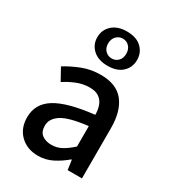

<svg xmlns="http://www.w3.org/2000/svg" viewBox="-205 -965 986 1092"><g transform="rotate(30 287.5 -419.0)"><path d="M217 14Q146 14 100.5 -29.5Q55 -73 55 -146Q55 -235 133.5 -283.5Q212 -332 384 -351Q384 -383 374.5 -410Q365 -437 342.5 -453.5Q320 -470 279 -470Q236 -470 195.5 -453.5Q155 -437 120 -414L77 -492Q120 -519 176.5 -541.5Q233 -564 299 -564Q402 -564 450.5 -502.5Q499 -441 499 -331V0H405L396 -63H392Q355 -31 311 -8.5Q267 14 217 14ZM252 -78Q288 -78 319 -95Q350 -112 384 -143V-277Q262 -263 214 -232Q166 -201 166 -155Q166 -114 190.5 -96Q215 -78 252 -78ZM304 -627Q243 -627 208 -659Q173 -691 173 -739Q173 -788 208 -820Q243 -852 304 -852Q366 -852 400 -820Q434 -788 434 -739Q434 -691 400 -659Q366 -627 304 -627ZM304 -675Q329 -675 346 -692.5Q363 -710 363 -739Q363 -769 346 -787Q329 -805 304 -805Q279 -805 261.5 -787Q244 -769 244 -739Q244 -710 261.5 -692.5Q279 -675 304 -675Z"/></g></svg>

Font: Source Han Sans TC Medium
Style: Regular
Weight: 500
Designer: Ryoko NISHIZUKA Ë•øÂ°öÊ∂ºÂ≠ê (kana, bopomofo & ideographs); Paul D. Hunt (Latin, Greek & Cyrillic); Sandoll Communicatio
Foundry: Adobe
Version: Version 2.004;hotconv 1.0.118;makeotfexe 2.5.65603